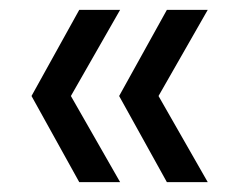

<svg xmlns="http://www.w3.org/2000/svg" viewBox="-20 -490 492 390"><path d="M319 -120 222 -295 319 -470H402L302 -295L402 -120ZM141 -120 44 -295 141 -470H224L124 -295L224 -120Z"/></svg>

Font: DM Sans 28pt
Style: Regular
Weight: 400
Version: Version 4.004;gftools[0.9.30]